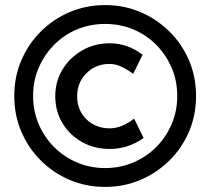

<svg xmlns="http://www.w3.org/2000/svg" viewBox="-20 -727 826 754"><path d="M393 7Q318 7 253.5 -20.5Q189 -48 140 -97Q91 -146 63.5 -210.5Q36 -275 36 -350Q36 -425 63.5 -489.5Q91 -554 140 -603Q189 -652 253.5 -679.5Q318 -707 393 -707Q467 -707 531.5 -679.5Q596 -652 645.5 -603Q695 -554 722.5 -489.5Q750 -425 750 -350Q750 -275 722.5 -210.5Q695 -146 645.5 -97Q596 -48 531.5 -20.5Q467 7 393 7ZM393 -67Q452 -67 503.5 -89Q555 -111 593.5 -149.5Q632 -188 654 -239.5Q676 -291 676 -350Q676 -410 654 -461Q632 -512 593.5 -551Q555 -590 503.5 -611.5Q452 -633 393 -633Q334 -633 282.5 -611.5Q231 -590 192.5 -551Q154 -512 132 -461Q110 -410 110 -350Q110 -291 132 -239.5Q154 -188 192.5 -149.5Q231 -111 282.5 -89Q334 -67 393 -67ZM411 -142Q351 -142 302.5 -169Q254 -196 225.5 -243Q197 -290 197 -350Q197 -407 225.5 -454Q254 -501 302.5 -529Q351 -557 411 -557Q481 -557 540 -512L503 -437Q474 -458 452.5 -467Q431 -476 411 -476Q356 -476 319.5 -439.5Q283 -403 283 -350Q283 -294 319.5 -258.5Q356 -223 411 -223Q457 -223 507 -261L544 -185Q483 -142 411 -142Z"/></svg>

Font: Readex Pro
Style: Regular
Weight: 400
Designer: Bonnie Shaver-Troup, Thomas Jockin
Foundry: Lexend
Version: Version 1.204; ttfautohint (v1.8.4.7-5d5b)